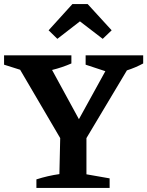

<svg xmlns="http://www.w3.org/2000/svg" viewBox="-25 -924 724 944"><path d="M154 0V-42Q210 -60 267 -68L271 -245L74 -581L-5 -606V-652H326V-612Q280 -592 231 -580L363 -338L493 -574L396 -606V-652H679V-612Q640 -591 599 -578L400 -245V-67L514 -47V0ZM406 -904 524 -775 480 -733 368 -819 257 -733 214 -775 331 -904Z"/></svg>

Font: Piazzolla SemiBold
Style: Regular
Weight: 600
Designer: Juan Pablo del Peral
Foundry: Huerta Tipografica
Version: Version 1.330